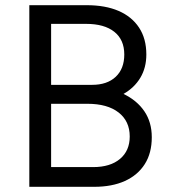

<svg xmlns="http://www.w3.org/2000/svg" viewBox="-20 -720 651 740"><path d="M93 0V-700H314Q386 -700 437 -678Q488 -656 516 -613.5Q544 -571 544 -510Q544 -459 521 -420.5Q498 -382 456 -358Q508 -333 536.5 -291Q565 -249 565 -191Q565 -130 538 -87.5Q511 -45 461.5 -22.5Q412 0 343 0ZM177 -76H339Q405 -76 442.5 -107.5Q480 -139 480 -194Q480 -253 437 -286.5Q394 -320 317 -320H177ZM177 -393H335Q393 -393 426 -424Q459 -455 459 -510Q459 -567 420.5 -597.5Q382 -628 312 -628H177Z"/></svg>

Font: Figtree
Style: Regular
Weight: 400
Designer: Erik Kennedy
Foundry: Erik Kennedy
Version: Version 2.002